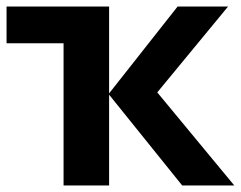

<svg xmlns="http://www.w3.org/2000/svg" viewBox="-20 -566 735 586"><path d="M0 -546V-434H174V0H313V-277L536 0H695L460 -284L676 -546H522L313 -281V-546ZM96 0Z"/></svg>

Font: Passageway
Style: Regular
Weight: 700
Foundry: Ascender Corporation
Version: Version 1.11